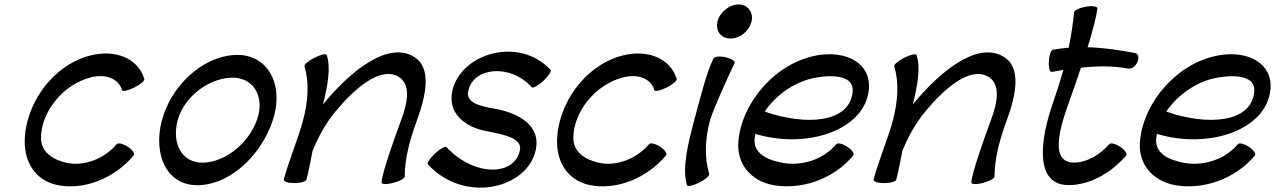

<svg xmlns="http://www.w3.org/2000/svg" viewBox="-20 -806 5725 862"><path d="M628 -452C599 -545 498 -585 386 -557C215 -514 91 -336 91 -169C91 -73 143 4 234 24C350 50 490 -1 580 -108C587 -116 575 -133 554 -147C533 -161 511 -166 504 -159C445 -89 353 -59 279 -75C217 -89 164 -123 164 -187C165 -305 264 -428 389 -459C454 -475 513 -454 528 -401C531 -394 555 -399 583 -413C611 -427 631 -444 628 -452Z M882 25C1025 15 1155 -117 1204 -264C1258 -425 1183 -569 1030 -559C883 -549 748 -417 708 -269C707 -269 707 -268 707 -267C665 -107 732 36 882 25ZM778 -267C806 -368 909 -450 1013 -457C1116 -464 1171 -374 1134 -269C1099 -168 1000 -83 899 -76C798 -69 749 -161 778 -267Z M1347 -508C1369 -435 1363 -351 1341 -267C1317 -178 1278 -89 1254 0C1252 9 1273 16 1301 16C1329 16 1354 9 1356 0C1367 -43 1375 -86 1383 -128C1408 -189 1440 -249 1484 -303C1571 -408 1686 -509 1768 -462C1825 -430 1811 -347 1782 -270C1747 -175 1695 -28 1693 13C1693 22 1716 23 1745 15C1774 8 1797 -5 1797 -13C1797 -94 1820 -179 1851 -263C1893 -378 1921 -505 1835 -553C1718 -620 1552 -486 1430 -337C1451 -419 1466 -502 1447 -559C1444 -566 1420 -561 1392 -547C1365 -533 1344 -516 1347 -508Z M1901 -68C2066 111 2351 41 2386 -136C2407 -241 2312 -297 2206 -317C2142 -328 2067 -342 2083 -401C2107 -503 2270 -522 2368 -414C2374 -409 2397 -422 2420 -443C2443 -465 2457 -487 2452 -492C2311 -645 2049 -567 2011 -399C1988 -299 2066 -235 2165 -217C2237 -203 2327 -187 2314 -131C2289 -12 2105 -15 1984 -146C1979 -151 1956 -138 1933 -117C1910 -95 1895 -73 1901 -68Z M3018 -452C2989 -545 2888 -585 2776 -557C2605 -514 2481 -336 2481 -169C2481 -73 2533 4 2624 24C2740 50 2880 -1 2970 -108C2977 -116 2965 -133 2944 -147C2923 -161 2901 -166 2894 -159C2835 -89 2743 -59 2669 -75C2607 -89 2554 -123 2554 -187C2555 -305 2654 -428 2779 -459C2844 -475 2903 -454 2918 -401C2921 -394 2945 -399 2973 -413C3001 -427 3021 -444 3018 -452Z M3354 -709C3359 -730 3355 -749 3344 -763C3334 -778 3316 -786 3296 -786C3276 -786 3254 -778 3237 -763C3219 -749 3206 -730 3201 -709C3197 -689 3200 -670 3211 -655C3222 -641 3239 -633 3260 -633C3280 -633 3301 -641 3319 -655C3337 -670 3349 -689 3354 -709ZM3183 -543C3152 -482 3122 -359 3097 -267C3070 -166 3041 -52 3064 25C3067 33 3091 28 3119 14C3147 0 3167 -18 3164 -25C3142 -99 3145 -182 3168 -267C3185 -321 3238 -438 3278 -523C3282 -532 3264 -543 3237 -549C3211 -555 3187 -552 3183 -543Z M3811 -108C3817 -116 3805 -133 3784 -147C3763 -161 3741 -166 3735 -159C3672 -85 3574 -60 3492 -75C3425 -88 3361 -117 3368 -184C3369 -191 3370 -198 3371 -205C3605 -134 3865 -223 3881 -406C3891 -522 3780 -580 3651 -558C3467 -527 3311 -351 3295 -172C3286 -69 3352 6 3451 25C3572 47 3718 3 3811 -108ZM3645 -458C3729 -472 3815 -464 3808 -394C3795 -253 3596 -241 3413 -305C3465 -382 3552 -442 3645 -458Z M3995 -508C4017 -435 4011 -351 3989 -267C3965 -178 3926 -89 3902 0C3900 9 3921 16 3949 16C3977 16 4002 9 4004 0C4015 -43 4023 -86 4031 -128C4056 -189 4088 -249 4132 -303C4219 -408 4334 -509 4416 -462C4473 -430 4459 -347 4430 -270C4395 -175 4343 -28 4341 13C4341 22 4364 23 4393 15C4422 8 4445 -5 4445 -13C4445 -94 4468 -179 4499 -263C4541 -378 4569 -505 4483 -553C4366 -620 4200 -486 4078 -337C4099 -419 4114 -502 4095 -559C4092 -566 4068 -561 4040 -547C4013 -533 3992 -516 3995 -508Z M4702 -483C4719 -486 4736 -489 4754 -492C4741 -446 4727 -401 4711 -355C4646 -172 4625 25 4778 25C4871 25 4968 -28 5036 -108C5042 -116 5030 -133 5009 -147C4988 -161 4966 -166 4960 -159C4918 -110 4858 -76 4802 -76C4695 -76 4733 -220 4780 -349C4797 -396 4815 -449 4833 -502C4906 -510 4978 -511 5046 -498C5061 -496 5079 -509 5087 -528C5095 -548 5090 -566 5075 -568C5006 -581 4935 -592 4863 -594C4885 -665 4902 -729 4907 -769C4907 -777 4884 -781 4855 -776C4827 -771 4803 -760 4802 -751C4797 -698 4789 -645 4778 -592C4755 -590 4732 -587 4708 -583C4699 -582 4690 -558 4689 -531C4687 -503 4693 -482 4702 -483Z M5614 -108C5620 -116 5608 -133 5587 -147C5566 -161 5544 -166 5538 -159C5475 -85 5377 -60 5295 -75C5228 -88 5164 -117 5171 -184C5172 -191 5173 -198 5174 -205C5408 -134 5668 -223 5684 -406C5694 -522 5583 -580 5454 -558C5270 -527 5114 -351 5098 -172C5089 -69 5155 6 5254 25C5375 47 5521 3 5614 -108ZM5448 -458C5532 -472 5618 -464 5611 -394C5598 -253 5399 -241 5216 -305C5268 -382 5355 -442 5448 -458Z"/></svg>

Font: Nupuram Medium Oblique
Style: Regular
Weight: 500
Designer: Santhosh Thottingal (santhosh.thottingal@gmail.com)
Foundry: SMC
Version: Version 1.000